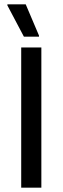

<svg xmlns="http://www.w3.org/2000/svg" viewBox="-20 -870 290 890"><path d="M160.8 -700V-705L99.2 -850H14.2V-845L90.8 -700ZM171.7 0V-650H78.3V0Z"/></svg>

Font: Familjen Grotesk
Style: Regular
Weight: 400
Designer: Anders Wikstroem, Jonas Baeckman, Matilda Gysing, Kristian Moeller
Foundry: Familjen STHLM AB
Version: Version 2.000